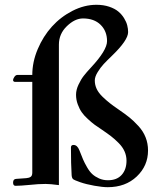

<svg xmlns="http://www.w3.org/2000/svg" viewBox="-20 -778 676 810"><path d="M35.2 -7.8Q35.2 -22.9 48.8 -23.4L90.8 -26.4Q102.5 -27.3 109.4 -32Q116.2 -36.6 116.2 -49.8V-432.6H43Q40 -432.6 37.6 -434.6Q35.2 -436.5 35.2 -439.5Q35.2 -445.8 40.8 -453.9Q46.4 -461.9 53.7 -461.9H116.2Q116.2 -516.6 139.2 -570.8Q162.1 -625 199.2 -666Q236.3 -707 286.1 -732.4Q335.9 -757.8 386.7 -757.8Q416.5 -757.8 440.4 -749.8Q464.4 -741.7 479 -729.5Q493.7 -717.3 503.4 -701.4Q513.2 -685.5 516.8 -670.9Q520.5 -656.2 520.5 -642.6Q520.5 -608.4 452.1 -542.5Q430.7 -522 417.5 -507.8Q404.3 -493.7 392.1 -473.9Q379.9 -454.1 379.9 -438.5Q379.9 -419.9 387.9 -402.8Q396 -385.7 412.8 -369.6Q429.7 -353.5 443.4 -342.8Q457 -332 480.5 -315.9Q508.3 -296.9 525.9 -282.7Q543.5 -268.6 563.7 -246.6Q584 -224.6 594.2 -198.7Q604.5 -172.9 604.5 -143.1Q604.5 -78.6 556.9 -33.4Q509.3 11.7 434.6 11.7Q412.6 11.7 378.2 5.6Q343.8 -0.5 318.4 -9.3Q293 -18.1 288.1 -22.5Q283.2 -26.9 282.2 -39.1Q279.3 -85 279.3 -155.8Q279.3 -166.5 290 -166.5Q306.2 -166.5 314.9 -144Q324.2 -120.1 330.3 -105.7Q336.4 -91.3 347.4 -72.3Q358.4 -53.2 369.9 -43Q381.3 -32.7 398.2 -25.1Q415 -17.6 435.5 -17.6Q473.1 -17.6 493.4 -40.3Q513.7 -63 513.7 -100.1Q513.7 -120.6 505.4 -139.4Q497.1 -158.2 480.2 -175Q463.4 -191.9 448.7 -203.1Q434.1 -214.4 411.1 -230Q391.6 -242.7 379.4 -251.7Q367.2 -260.7 350.6 -275.9Q334 -291 324.5 -304.9Q314.9 -318.8 307.9 -338.1Q300.8 -357.4 300.8 -378.4Q300.8 -398.9 311.3 -421.1Q321.8 -443.4 333.3 -458Q344.7 -472.7 363.8 -493.2Q431.6 -565.9 431.6 -604.5Q431.6 -646.5 404.5 -673.3Q377.4 -700.2 330.1 -700.2Q295.9 -700.2 262.2 -667.7Q228.5 -635.3 228.5 -589.8V2.9Q191.4 -2 172.4 -2Q142.1 -2 105.5 2Q65.4 5.9 45.4 5.9Q35.2 5.9 35.2 -7.8Z"/></svg>

Font: Monomachus
Style: Medium
Weight: 500
Designer: Alexey Kryukov
Version: Version 1.0